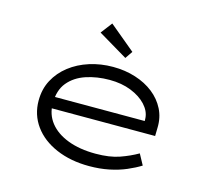

<svg xmlns="http://www.w3.org/2000/svg" viewBox="-109 -888 1124 1027"><g transform="rotate(15 453.5 -374.5)"><path d="M467 10Q364 10 284 -24.5Q204 -59 160 -120Q116 -181 116 -259Q116 -323 143 -373.5Q170 -424 217 -460.5Q264 -497 325.5 -516.5Q387 -536 455 -536Q522 -536 580 -517.5Q638 -499 680.5 -465.5Q723 -432 746.5 -385.5Q770 -339 768 -282L767 -237H185L174 -300H710L693 -293L692 -317Q689 -355 658 -388.5Q627 -422 574.5 -443Q522 -464 455 -464Q385 -464 325 -444Q265 -424 229 -380.5Q193 -337 193 -264Q193 -203 228.5 -158Q264 -113 329.5 -88Q395 -63 483 -63Q561 -63 615 -82Q669 -101 712 -126L744 -67Q712 -47 670 -29Q628 -11 577 -0.5Q526 10 467 10ZM505 -599 342 -696 390 -759 533 -640Z"/></g></svg>

Font: Lexend Zetta Light
Style: Regular
Weight: 300
Designer: Bonnie Shaver-Troup, Thomas Jockin
Foundry: Lexend
Version: Version 1.007